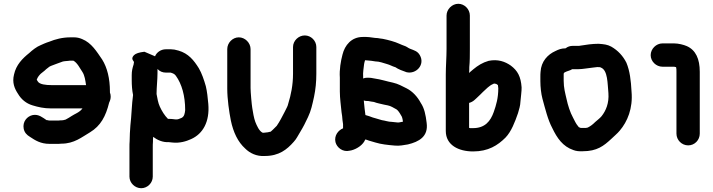

<svg xmlns="http://www.w3.org/2000/svg" viewBox="-20 -755 3761 1013"><path d="M434 -306C430 -332 427 -356 415 -375C402 -394 388 -424 367 -435H354C350 -435 346 -435 342 -434L320 -432C317 -431 315 -431 313 -431C302 -427 292 -423 280 -419L264 -413C254 -409 242 -406 234 -398C227 -393 220 -387 215 -382L195 -366C187 -358 179 -349 174 -335V-334C175 -332 177 -330 179 -326C188 -309 224 -306 250 -306ZM560 -267C563 -260 564 -252 564 -245C564 -234 561 -224 556 -214C538 -141 511 -91 455 -57C412 -32 372 3 304 3C295 4 288 4 283 4H241C194 4 165 -15 138 -33C121 -43 109 -56 105 -76C98 -113 123 -142 153 -148C184 -154 206 -134 226 -121H230C235 -120 238 -119 241 -119H283C286 -119 292 -119 299 -120C304 -120 309 -120 314 -121L326 -124C338 -130 347 -136 358 -143C377 -155 388 -158 403 -170L412 -179C413 -180 414 -182 415 -183H250C211 -183 182 -190 152 -199C118 -209 92 -231 75 -260C57 -287 43 -319 54 -362C65 -413 99 -447 134 -475C150 -490 174 -509 195 -517L213 -525C222 -529 231 -532 240 -535C272 -548 309 -558 352 -558H371C385 -558 399 -555 413 -549C463 -529 490 -483 519 -441C546 -398 560 -340 560 -272Z M811 -391V-370C811 -335 806 -294 806 -259C810 -238 814 -212 823 -193C834 -169 848 -146 866 -128H868C879 -128 892 -127 906 -125C916 -123 929 -129 938 -133C952 -140 955 -155 957 -174C957 -250 939 -312 908 -355C901 -365 893 -368 880 -372H855C838 -372 823 -378 811 -391ZM855 -495H882C893 -495 906 -493 922 -488C974 -473 1003 -437 1029 -395C1044 -370 1057 -332 1066 -300C1073 -271 1076 -239 1079 -207C1087 -113 1051 -49 988 -21C962 -9 928 1 890 -3C882 -4 876 -5 871 -5C838 -3 809 -17 788 -33C787 -23 787 -14 787 -7C786 3 786 13 786 22V177C786 210 758 238 725 238C692 238 663 210 663 177V22C663 11 663 0 664 -11C664 -37 666 -67 668 -94C674 -143 675 -204 682 -254C677 -278 675 -305 675 -333V-359C675 -381 679 -396 684 -412C685 -413 685 -415 685 -416L687 -428L680 -439C676 -446 678 -455 687 -464C696 -473 715 -479 742 -482L756 -476C760 -474 798 -458 798 -458C806 -478 828 -495 855 -495Z M1649 -507V-366C1649 -323 1645 -283 1637 -245C1628 -204 1621 -170 1605 -137C1592 -109 1580 -85 1564 -59C1552 -40 1545 -23 1530 -7C1494 34 1452 68 1377 68C1333 71 1297 52 1274 29C1235 -6 1211 -57 1198 -119C1189 -164 1179 -233 1179 -287V-496C1179 -529 1207 -558 1240 -558C1273 -558 1302 -529 1302 -496V-290C1302 -270 1308 -202 1311 -185C1314 -165 1320 -130 1327 -112C1335 -92 1347 -64 1365 -55H1366C1369 -54 1371 -54 1372 -55C1376 -55 1380 -55 1383 -56C1392 -56 1401 -59 1410 -61V-62C1413 -64 1416 -67 1420 -71L1440 -91C1456 -114 1469 -140 1482 -165L1494 -189C1497 -194 1499 -201 1501 -209C1515 -254 1526 -306 1526 -366V-507C1526 -540 1555 -568 1588 -568C1621 -568 1649 -540 1649 -507Z M1909 -437H1906C1904 -430 1902 -424 1901 -417C1899 -396 1894 -373 1896 -349V-341C1903 -344 1911 -345 1918 -345H1924C1932 -345 1942 -344 1955 -341C1991 -336 2019 -326 2053 -319C2080 -313 2103 -300 2125 -289C2157 -273 2183 -244 2200 -212C2219 -184 2226 -149 2231 -107C2241 -34 2190 -7 2132 7C2111 10 2088 16 2062 13C2026 10 1990 6 1961 -3L1927 -13C1922 -14 1913 -19 1907 -19C1897 8 1865 30 1835 38L1825 40C1788 49 1757 23 1750 -5C1742 -40 1765 -68 1790 -78V-100L1787 -121L1785 -143C1784 -150 1783 -156 1782 -163C1779 -196 1773 -236 1773 -272V-345C1770 -388 1778 -433 1787 -467C1799 -516 1834 -560 1894 -560H1913C1932 -560 1955 -554 1973 -554C1980 -553 1989 -551 2000 -550C2030 -544 2063 -535 2087 -524L2101 -518C2114 -514 2125 -509 2135 -502C2137 -501 2140 -499 2143 -498C2166 -489 2183 -485 2195 -464C2224 -414 2176 -362 2125 -374C2105 -381 2082 -389 2065 -401H2064C2050 -405 2037 -413 2022 -417C2004 -422 1982 -431 1960 -431C1953 -432 1947 -433 1941 -434C1936 -434 1916 -437 1909 -437ZM1899 -225C1900 -223 1900 -221 1900 -218C1902 -192 1905 -172 1908 -148C1923 -144 1934 -140 1947 -135L1961 -131C1964 -130 1975 -127 1978 -126L1995 -121C2011 -119 2029 -112 2047 -112C2056 -111 2065 -110 2076 -109H2085C2092 -110 2099 -112 2106 -113C2104 -128 2102 -139 2095 -148C2090 -157 2080 -174 2070 -179C2057 -186 2042 -196 2026 -199L2006 -203C1988 -208 1970 -210 1953 -217C1947 -218 1930 -220 1923 -222H1918C1911 -222 1905 -223 1899 -225Z M2607 -306C2603 -308 2600 -313 2594 -313C2592 -314 2589 -314 2586 -314L2582 -312C2560 -303 2544 -284 2528 -270L2514 -256C2509 -251 2502 -244 2494 -237L2483 -227C2475 -220 2466 -215 2455 -212V-80C2457 -80 2459 -80 2460 -79H2476C2539 -79 2568 -116 2585 -164C2598 -201 2609 -238 2609 -289C2609 -295 2607 -302 2607 -306ZM2336 -497V-673C2336 -706 2365 -735 2398 -735C2431 -735 2459 -706 2459 -673V-497C2459 -466 2459 -430 2456 -401C2456 -390 2456 -380 2455 -370C2457 -371 2458 -373 2459 -374C2465 -379 2471 -384 2478 -390C2501 -409 2526 -425 2558 -434C2607 -444 2645 -430 2675 -409C2711 -382 2728 -351 2732 -294C2733 -278 2727 -236 2726 -220C2725 -196 2719 -179 2713 -158C2697 -112 2678 -61 2647 -29C2606 12 2556 44 2476 44C2400 44 2332 11 2332 -64V-362C2332 -405 2336 -452 2336 -497Z M2961 -374H2960C2959 -373 2954 -369 2954 -366V-329C2954 -291 2962 -264 2969 -233C2976 -200 2988 -162 3003 -135C3012 -118 3018 -103 3030 -89C3032 -87 3033 -85 3034 -84L3044 -80H3071L3081 -82C3097 -90 3108 -99 3120 -111C3132 -122 3144 -130 3154 -142C3177 -171 3194 -211 3190 -264C3185 -311 3188 -386 3149 -399L3148 -400C3143 -401 3139 -401 3134 -401H3130C3123 -400 3115 -399 3105 -398C3082 -396 3055 -390 3032 -390H2999C2987 -382 2974 -381 2961 -374ZM2964 -500C2975 -509 2988 -513 3002 -513H3032C3034 -513 3037 -513 3041 -514C3071 -519 3105 -524 3138 -524C3166 -522 3185 -520 3205 -509C3240 -489 3267 -460 3285 -424C3303 -381 3309 -330 3312 -272C3320 -183 3290 -113 3250 -66C3236 -49 3220 -37 3205 -22C3165 15 3130 43 3054 43C3035 44 3019 42 3006 37C2949 18 2919 -27 2894 -79C2870 -124 2857 -180 2842 -234C2835 -260 2831 -296 2831 -327V-350C2831 -358 2831 -367 2832 -376C2835 -431 2870 -468 2911 -486C2927 -494 2942 -500 2964 -500Z M3549 -50V-376C3549 -390 3549 -391 3547 -401H3545C3542 -402 3539 -402 3537 -403H3475C3442 -403 3413 -431 3413 -464C3413 -497 3442 -526 3475 -526H3537C3559 -526 3587 -519 3603 -512C3651 -491 3672 -444 3672 -376V-50C3672 -16 3645 12 3611 12C3577 12 3549 -16 3549 -50Z"/></svg>

Font: Blanket
Style: Reversed
Weight: 700
Foundry: Cannot Into Space Fonts
Version: Version 0.9